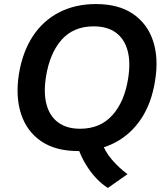

<svg xmlns="http://www.w3.org/2000/svg" viewBox="-20 -735 827 947"><path d="M512 192Q483 174 455 144.5Q427 115 404.5 78Q382 41 368 3L479 -41Q496 11 532.5 53Q569 95 609 124ZM73 -368Q91 -479 142 -556.5Q193 -634 272.5 -674.5Q352 -715 453 -715Q565 -715 636 -666.5Q707 -618 735 -533Q763 -448 745 -338Q728 -227 676.5 -149.5Q625 -72 546 -31Q467 10 365 10Q254 10 183 -38.5Q112 -87 84 -172.5Q56 -258 73 -368ZM207 -358Q194 -277 209.5 -219.5Q225 -162 267 -131Q309 -100 375 -100Q474 -100 534 -166.5Q594 -233 612 -348Q625 -429 609 -486.5Q593 -544 551 -574.5Q509 -605 442 -605Q343 -605 284.5 -539.5Q226 -474 207 -358Z"/></svg>

Font: Mulish ExtraLight
Style: Italic
Weight: 200
Italic angle: -9°
Designer: Vernon Adams
Foundry: Vernon Adams
Version: Version 3.603